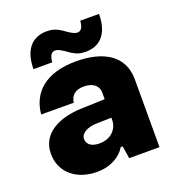

<svg xmlns="http://www.w3.org/2000/svg" viewBox="-135 -842 871 958"><g transform="rotate(-20 300.5 -363.0)"><path d="M218.3 9.8C295.9 9.8 347.2 -27.3 370.1 -66.4H380.4L391.1 0H551.8V-360.8C551.8 -488.3 447.8 -544.9 306.6 -544.9C141.1 -544.9 63 -465.8 52.7 -355L225.6 -354.5C231 -393.6 255.4 -413.6 299.3 -413.6C350.1 -413.6 376.5 -388.2 376.5 -354.5V-318.4L248.5 -314C137.2 -310.1 31.2 -263.7 31.2 -153.8C31.2 -52.2 111.3 9.8 218.3 9.8ZM94.2 -580.6H193.8C196.3 -617.2 208.5 -631.3 226.6 -631.3C242.7 -631.3 261.2 -620.1 294.9 -595.7C320.8 -579.1 341.3 -572.8 369.1 -572.8C456.5 -572.8 495.6 -636.2 495.6 -728H396C393.6 -691.4 381.3 -677.2 363.3 -677.2C347.2 -677.2 328.6 -688.5 294.9 -712.9C269 -729.5 248.5 -735.8 220.7 -735.8C133.3 -735.8 94.2 -672.4 94.2 -580.6ZM211.9 -167.5C211.9 -197.3 249.5 -217.3 297.4 -218.3L376.5 -220.2V-210.9C376.5 -160.2 339.4 -119.6 277.3 -119.6C240.2 -119.6 211.9 -134.3 211.9 -167.5Z"/></g></svg>

Font: Wand UI Pro Black
Style: Regular
Weight: 900
Designer: Andreas Faust
Version: Version 1.003;FEAKit 1.0